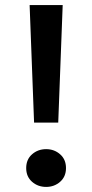

<svg xmlns="http://www.w3.org/2000/svg" viewBox="-20 -720 362 755"><path d="M114 -238 96.5 -700H226.5L209 -238ZM161.5 15Q129 15 106 -5.2Q83 -25.5 83 -59Q83 -93 106 -113.2Q129 -133.5 161.5 -133.5Q193.5 -133.5 216.5 -113.2Q239.5 -93 239.5 -59Q239.5 -25.5 216.5 -5.2Q193.5 15 161.5 15Z"/></svg>

Font: Geologica
Style: Regular
Weight: 400
Designer: Sindre Bremnes, Frode Helland
Foundry: Monokrom Skriftforlag AS
Version: Version 1.010; ttfautohint (v1.8.4.7-5d5b);gftools[0.9.28]